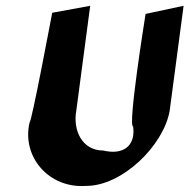

<svg xmlns="http://www.w3.org/2000/svg" viewBox="-20 -665 653 662"><path d="M82 -243C54 -123 150 -15 276 -24C401 -23 544 -163 565 -283L613 -645L482 -617C479 -599 420 -229 439 -229C448 -164 407 -129 336 -146C262 -146 231 -217 243 -283L291 -645L160 -621C158 -611 89 -243 82 -243Z"/></svg>

Font: Ember
Style: Ita
Weight: 400
Designer: Stig
Foundry: Cannot Into Space Fonts
Version: Version 0.127